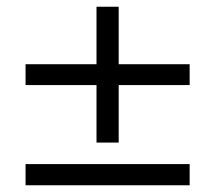

<svg xmlns="http://www.w3.org/2000/svg" viewBox="-20 -551 640 571"><path d="M267 -127V-298H56V-360H267V-531H333V-360H544V-298H333V-127ZM56 0V-63H544V0Z"/></svg>

Font: Nunito Sans 11pt
Style: Regular
Weight: 400
Version: Version 3.101;gftools[0.9.27]